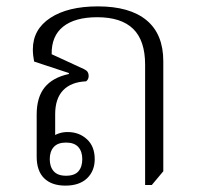

<svg xmlns="http://www.w3.org/2000/svg" viewBox="-20 -575 632 602"><path d="M185 7Q142 7 118.5 -16Q95 -39 95 -84V-216Q95 -270 120 -301Q145 -332 196 -343V-346L87 -382Q85 -392 84 -401.5Q83 -411 83 -420Q83 -483 138 -519Q193 -555 287 -555Q387 -555 439.5 -511.5Q492 -468 492 -383V-38L456 5H435V-372Q435 -448 397.5 -484.5Q360 -521 285 -521Q215 -521 178 -491.5Q141 -462 142 -405L244 -358Q252 -354 255 -349Q258 -344 258 -337Q258 -326 250 -320Q203 -318 178 -292Q153 -266 153 -217V-141L144 -145Q151 -152 164 -156.5Q177 -161 192 -161Q228 -161 252.5 -138.5Q277 -116 277 -76Q277 -39 253 -16Q229 7 185 7ZM187 -24Q214 -24 226 -38Q238 -52 238 -76Q238 -100 225.5 -114Q213 -128 187 -128Q161 -128 148.5 -114Q136 -100 136 -76Q136 -52 148.5 -38Q161 -24 187 -24Z"/></svg>

Font: Noto Serif Thai Light
Style: Regular
Weight: 300
Version: Version 2.001